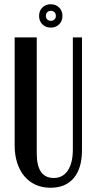

<svg xmlns="http://www.w3.org/2000/svg" viewBox="-20 -875 449 904"><path d="M153 -699V-153Q153 -37 233 -37Q276 -37 299.5 -72.5Q323 -108 323 -171V-699H366V-168Q366 -83 327.5 -37Q289 9 218 9Q179 9 148 -5Q117 -19 95 -45Q73 -71 61 -108Q49 -145 49 -190V-699ZM164 -800Q164 -824 179.5 -839.5Q195 -855 219 -855Q243 -855 258.5 -839.5Q274 -824 274 -800Q274 -776 258.5 -760.5Q243 -745 219 -745Q195 -745 179.5 -760.5Q164 -776 164 -800ZM196 -800Q196 -790 202.5 -783.5Q209 -777 219 -777Q230 -777 236.5 -783.5Q243 -790 243 -800Q243 -811 236.5 -817.5Q230 -824 219 -824Q209 -824 202.5 -817.5Q196 -811 196 -800Z"/></svg>

Font: Moniqa Paragraph
Style: Bold
Weight: 700
Designer: Rajesh Rajput
Foundry: Rajesh Rajput
Version: Version 1.000